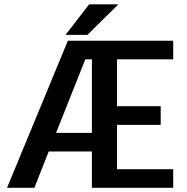

<svg xmlns="http://www.w3.org/2000/svg" viewBox="-20 -894 890 914"><path d="M292 -728 404.5 -873.5H543.5L396 -728ZM417.5 0V-173H212L143.5 0H13.5L303 -700H804.5V-611.5H537V-388.5H745V-299.5H537V-88.5H804.5V0ZM247 -261.5H417.5V-611.5H386Z"/></svg>

Font: League Mono Wide Medium
Style: Regular
Weight: 500
Width: 8
Designer: Tyler Finck
Foundry: The League of Moveable Type / Tyler Finck
Version: Version 2.210